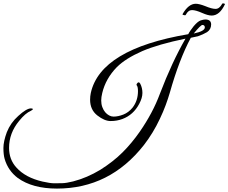

<svg xmlns="http://www.w3.org/2000/svg" viewBox="-38 -849 1336 1123"><path d="M1078 -628Q1010 -501 955 -306Q945 -272 931 -234Q917 -196 897 -154Q858 -71 804 -1Q604 254 295 254Q152 254 66 192Q9 149 -11 80Q-18 55 -18 16.5Q-18 -22 2 -76Q24 -131 69 -171Q116 -214 142 -215Q152 -215 154 -212Q156 -208 143 -201Q110 -187 74 -142Q15 -71 15 16Q15 84 58 131Q111 190 211 213Q233 218 250 220.5Q267 223 278 223Q301 223 325.5 222.5Q350 222 390 212Q471 191 549 144Q625 96 679 42Q733 -12 779 -78Q856 -189 897 -300Q968 -486 1047 -623Q887 -590 794 -550Q696 -507 645 -456Q580 -389 560 -305Q554 -281 554 -261Q554 -240 560.5 -222.5Q567 -205 577 -193Q587 -181 600 -174Q613 -167 626 -167Q653 -167 683.5 -179Q714 -191 737 -219Q769 -260 769 -316Q769 -343 761 -351Q759 -355 763 -360Q773 -375 782 -360Q795 -335 795 -305.5Q795 -276 776 -241Q742 -177 678 -153Q646 -141 609 -141Q573 -141 531 -174Q489 -207 489 -266Q489 -286 493 -305Q550 -562 1063 -649Q1068 -659 1076 -670.5Q1084 -682 1095 -696Q1119 -724 1135.5 -729.5Q1152 -735 1163 -735Q1196 -735 1197 -707Q1197 -677 1173 -661Q1149 -647 1120 -637ZM1095 -653Q1163 -667 1160 -691Q1158 -703 1146 -703Q1136 -703 1095 -653ZM1200 -758Q1179 -758 1145 -773Q1107 -790 1085 -790Q1063 -790 1049 -763Q1048 -757 1033 -762L1029 -765Q1064 -827 1107 -827Q1127 -827 1163 -813Q1201 -797 1223 -797Q1245 -797 1261 -826Q1263 -832 1276 -827L1278 -825Q1247 -758 1200 -758Z"/></svg>

Font: #9Slide05 Great Vibes
Style: Regular
Weight: 400
Designer: Robert E. Leuschke
Foundry: Robert E. Leuschke
Version: Version 1.001